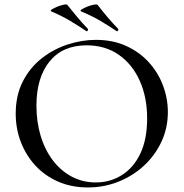

<svg xmlns="http://www.w3.org/2000/svg" viewBox="-20 -811 806 843"><path d="M491 -675Q454 -700 418 -721Q382 -742 336 -761Q330 -764 339 -770Q348 -776 363.5 -782Q379 -788 392.5 -790.5Q406 -793 409 -789Q429 -763 451 -737Q473 -711 499 -684Q501 -681 498 -676.5Q495 -672 491 -675ZM358 -675Q321 -700 285.5 -721Q250 -742 205 -761Q199 -764 208 -770Q217 -776 232.5 -782Q248 -788 260.5 -790.5Q273 -793 276 -789Q297 -763 318.5 -737Q340 -711 366 -684Q368 -681 365 -676.5Q362 -672 358 -675ZM366 12Q294 12 235.5 -13.5Q177 -39 135.5 -84Q94 -129 71.5 -187.5Q49 -246 49 -312Q49 -393 80.5 -454Q112 -515 164 -555.5Q216 -596 278 -616Q340 -636 401 -636Q475 -636 533.5 -609.5Q592 -583 633 -538Q674 -493 695.5 -436Q717 -379 717 -319Q717 -249 689 -189Q661 -129 612.5 -84Q564 -39 500.5 -13.5Q437 12 366 12ZM401 -10Q464 -10 515.5 -42.5Q567 -75 596.5 -137.5Q626 -200 626 -291Q626 -384 593.5 -456.5Q561 -529 501.5 -570.5Q442 -612 360 -612Q255 -612 197.5 -541Q140 -470 140 -347Q140 -276 158.5 -214.5Q177 -153 212 -107Q247 -61 295 -35.5Q343 -10 401 -10Z"/></svg>

Font: Cormorant Light Medium
Style: Regular
Weight: 500
Version: Version 4.000